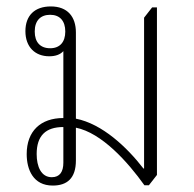

<svg xmlns="http://www.w3.org/2000/svg" viewBox="-20 -572 603 597"><path d="M144 5C188 5 216 -17 216 -73V-175C296 -159 377 -69 429 4H443L468 -28V-549H453L428 -517V-48H426C375 -114 298 -187 216 -203V-471C216 -520 190 -552 138 -552C88 -552 59 -524 59 -475C59 -426 89 -397 133 -397C152 -397 167 -402 177 -413V-205C106 -205 63 -164 63 -93C63 -45 83 5 144 5ZM136 -422C105 -422 88 -441 88 -474C88 -508 106 -526 136 -526C166 -526 183 -507 183 -474C183 -441 166 -422 136 -422ZM141 -21C108 -21 94 -54 94 -93C94 -150 122 -177 177 -177V-66C177 -38 166 -21 141 -21Z"/></svg>

Font: Noto Serif Thai SemiCondensed ExtraLight
Style: Regular
Weight: 200
Width: 4
Designer: Monotype Design Team
Foundry: Monotype Imaging Inc.
Version: Version 2.002